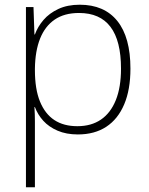

<svg xmlns="http://www.w3.org/2000/svg" viewBox="-20 -560 630 814"><path d="M318 -540Q422 -540 477.5 -471Q533 -402 533 -269Q533 -180 506.5 -117.5Q480 -55 430.5 -22.5Q381 10 310 10Q261 10 224 -6Q187 -22 163.5 -48Q140 -74 128 -106H126Q128 -76 128 -44.5Q128 -13 128 16V234H90V-530H122L126 -414H128Q140 -447 164.5 -475.5Q189 -504 227.5 -522Q266 -540 318 -540ZM315 -505Q253 -505 212 -477Q171 -449 150 -396.5Q129 -344 128 -269V-263Q128 -182 149.5 -129.5Q171 -77 210.5 -51Q250 -25 308 -25Q367 -25 408 -53Q449 -81 471 -135.5Q493 -190 493 -269Q493 -387 448.5 -446Q404 -505 315 -505Z"/></svg>

Font: Noto Sans Khmer ExtraLight
Style: Regular
Weight: 250
Version: Version 2.003